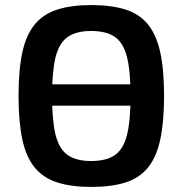

<svg xmlns="http://www.w3.org/2000/svg" viewBox="-20 -723 719 756"><path d="M149 -307V-391H527V-307ZM339 -703Q419 -703 474 -685.5Q529 -668 562.5 -627Q596 -586 611 -517Q626 -448 626 -345Q626 -243 611 -173.5Q596 -104 562.5 -63Q529 -22 474 -4.5Q419 13 339 13Q261 13 206 -4.5Q151 -22 117 -63Q83 -104 68 -173.5Q53 -243 53 -345Q53 -448 68 -517Q83 -586 117 -627Q151 -668 206 -685.5Q261 -703 339 -703ZM339 -601Q280 -601 246.5 -577.5Q213 -554 199 -498.5Q185 -443 185 -345Q185 -247 199 -191.5Q213 -136 246.5 -112.5Q280 -89 339 -89Q399 -89 432.5 -112.5Q466 -136 480 -191.5Q494 -247 494 -345Q494 -443 480 -498.5Q466 -554 432.5 -577.5Q399 -601 339 -601Z"/></svg>

Font: Exo 2 SemiBold
Style: Regular
Weight: 600
Designer: Natanael Gama
Foundry: Natanael Gama
Version: Version 2.010